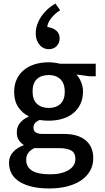

<svg xmlns="http://www.w3.org/2000/svg" viewBox="-20 -832 591 1085"><path d="M60 -314Q60 -353 74.5 -384Q89 -415 115 -436.5Q141 -458 177 -469Q213 -480 255 -480Q286 -480 318 -472H521V-401H486L412 -411Q429 -392 439 -367Q449 -342 449 -315Q449 -276 435 -245.5Q421 -215 395.5 -193.5Q370 -172 334 -161Q298 -150 255 -150Q241 -150 228.5 -151Q216 -152 204 -154Q185 -146 177 -135Q169 -124 169 -111Q169 -91 183 -83Q197 -75 223 -75H342Q420 -75 463.5 -39.5Q507 -4 507 62Q507 101 489.5 132.5Q472 164 439.5 186.5Q407 209 361 221Q315 233 258 233Q153 233 92 196Q31 159 31 87Q31 52 54 27Q77 2 115 -12Q97 -24 86 -40.5Q75 -57 75 -84Q75 -116 94 -138.5Q113 -161 144 -174Q108 -191 84 -225.5Q60 -260 60 -314ZM174 5Q128 27 128 71Q128 111 160.5 132Q193 153 262 153Q301 153 328 145.5Q355 138 372.5 126Q390 114 398 99Q406 84 406 68Q406 30 380.5 17.5Q355 5 313 5ZM346 -313Q346 -361 321 -384.5Q296 -408 255 -408Q213 -408 188.5 -385Q164 -362 164 -316Q164 -268 189 -245Q214 -222 255 -222Q297 -222 321.5 -245Q346 -268 346 -313ZM264 -676Q283 -672 300 -657Q317 -642 317 -615Q317 -590 300.5 -572Q284 -554 255 -554Q243 -554 230 -559Q217 -564 206.5 -575Q196 -586 189 -603Q182 -620 182 -645Q182 -669 190.5 -693.5Q199 -718 214 -740Q229 -762 249.5 -780.5Q270 -799 293 -812L320 -774Q293 -758 271.5 -732Q250 -706 247 -680Z"/></svg>

Font: Mukta Mahee Medium
Style: Regular
Weight: 500
Designer: Shuchita Grover, Noopur Datye, Girish Dalvi, Yashodeep Gholap
Foundry: Ek Type
Version: Version 2.538;PS 1.000;hotconv 16.6.51;makeotf.lib2.5.65220;